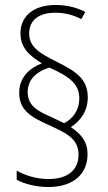

<svg xmlns="http://www.w3.org/2000/svg" viewBox="-20 -780 432 770"><path d="M57 -408C57 -340 102 -312 166 -283C239 -249 295 -228 295 -160C295 -101 255 -62 174 -62C128 -62 80 -76 47 -96V-59C76 -43 124 -30 174 -30C275 -30 331 -83 331 -161C331 -212 306 -242 264 -270C302 -295 332 -333 332 -390C332 -467 279 -496 206 -533C141 -566 97 -590 97 -646C97 -701 138 -729 203 -729C244 -729 281 -717 306 -703L322 -732C290 -749 250 -760 203 -760C113 -760 62 -714 62 -646C62 -588 99 -556 148 -526C98 -507 57 -469 57 -408ZM91 -411C91 -466 133 -495 178 -509C263 -471 298 -441 298 -386C298 -335 269 -302 237 -286L185 -311C127 -336 91 -358 91 -411Z"/></svg>

Font: Noto Sans Sinhala UI Condensed ExtraLight
Style: Regular
Weight: 200
Width: 3
Designer: Jelle Bosma - Monotype Design Team
Foundry: Monotype Imaging Inc.
Version: Version 2.006